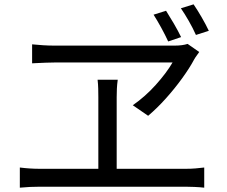

<svg xmlns="http://www.w3.org/2000/svg" viewBox="-20 -869 1040 879"><path d="M740.2 -819.8Q756.3 -794.4 775.9 -761Q795.4 -727.5 809.1 -699.2L750 -679.2Q736.3 -709 718.3 -741.9Q700.2 -774.9 683.1 -801.8ZM866.2 -849.1Q883.3 -824.2 902.6 -791Q921.9 -757.8 936 -728L877 -709Q862.8 -740.7 844.5 -772.7Q826.2 -804.7 808.1 -831.1ZM892.1 -630.9Q886.2 -622.1 880.1 -614Q874 -606 869.1 -597.2Q847.7 -557.1 813.7 -510.3Q779.8 -463.4 739.5 -418.5Q699.2 -373.5 658.2 -338.9L587.9 -387.2Q645 -426.8 693.6 -481Q742.2 -535.2 770 -583Q751 -583 709 -583Q667 -583 612.1 -583Q557.1 -583 498 -583Q439 -583 385 -583Q331.1 -583 290.5 -583Q250 -583 232.9 -583Q214.8 -583 189.9 -582Q165 -581.1 146 -580.1Q127 -579.1 127 -579.1V-666Q150.4 -663.6 177 -661.9Q203.6 -660.2 229 -660.2Q248.5 -660.2 290.3 -660.2Q332 -660.2 386.2 -660.2Q440.4 -660.2 499.5 -660.2Q558.6 -660.2 614 -660.2Q669.4 -660.2 713.1 -660.2Q756.8 -660.2 779.8 -660.2Q814.9 -660.2 838.9 -668ZM70.8 -102.1Q117.7 -96.2 162.1 -96.2H430.2V-423.8Q430.2 -441.9 429.7 -462.4Q429.2 -482.9 426.8 -503.9H519Q516.1 -482.9 515.1 -463.1Q514.2 -443.4 514.2 -423.8V-96.2H830.1Q853 -96.2 874.3 -97.9Q895.5 -99.6 915 -102.1V-9.8Q894.5 -12.2 869.9 -13.2Q845.2 -14.2 830.1 -14.2H162.1Q140.1 -14.2 117.7 -13.2Q95.2 -12.2 70.8 -9.8Z"/></svg>

Font: Source Han Sans CN
Style: Regular
Weight: 400
Designer: Ryoko NISHIZUKA  (kana, bopomofo & ideographs); Paul D. Hunt (Latin, Greek & Cyrillic); Sandoll Communications , Soo-you
Foundry: Adobe
Version: Version 2.004;hotconv 1.0.118;makeotfexe 2.5.65603